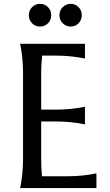

<svg xmlns="http://www.w3.org/2000/svg" viewBox="-20 -961 561 981"><path d="M300.8 -924.6Q317.9 -941.4 341.3 -941.4Q364.7 -941.4 381.3 -924.6Q397.9 -907.7 397.9 -883.3Q397.9 -858.9 381.3 -842Q364.7 -825.2 341.3 -825.2Q317.9 -825.2 300.8 -842Q283.7 -858.9 283.7 -883.3Q283.7 -907.7 300.8 -924.6ZM144 -924.6Q160.6 -941.4 184.6 -941.4Q208.5 -941.4 225.1 -924.6Q241.7 -907.7 241.7 -883.3Q241.7 -858.9 225.1 -842Q208.5 -825.2 184.6 -825.2Q160.6 -825.2 144 -842Q127.4 -858.9 127.4 -883.3Q127.4 -907.7 144 -924.6ZM83 0Q97.7 -73.2 97.7 -146.5V-590.8Q97.7 -664.1 83 -737.3H414.1V-662.1Q340.8 -676.8 267.6 -676.8H195.3Q190.4 -631.8 190.4 -590.8V-400.9H267.6Q340.8 -400.9 414.1 -415.5V-325.7Q340.8 -340.3 267.6 -340.3H190.4V-146.5Q190.4 -105.5 194.3 -60.5H326.2Q403.3 -60.5 472.7 -75.2V0Z"/></svg>

Font: Classica
Style: Book
Weight: 400
Designer: Wojciech Kalinowski "wmk69" (wmk69@o2.pl)
Foundry: Wojciech Kalinowski "wmk69" (wmk69@o2.pl)
Version: Version 2.1.1; 2021-05-14